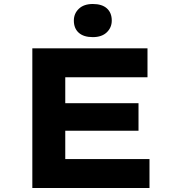

<svg xmlns="http://www.w3.org/2000/svg" viewBox="-20 -942 883 962"><path d="M142 0V-700H719V-555H307V-145H729V0ZM228 -287V-425H674V-287ZM445 -756Q399 -756 374.5 -778Q350 -800 350 -839Q350 -874 375 -898Q400 -922 445 -922Q491 -922 515.5 -900Q540 -878 540 -839Q540 -804 515 -780Q490 -756 445 -756Z"/></svg>

Font: Lexend Mega
Style: Bold
Weight: 700
Version: Version 1.007